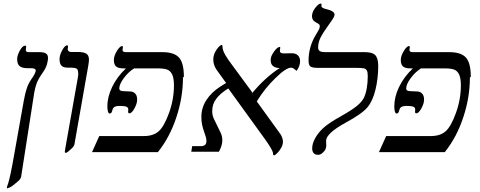

<svg xmlns="http://www.w3.org/2000/svg" viewBox="-20 -841 2662 1064"><path d="M23 201 22 203Q18 203 18 200Q18 194 25 176Q37 139 57 25L112 -284Q120 -327 128 -350Q136 -375 151 -398Q178 -436 178 -450Q178 -463 153 -463H134Q102 -463 88 -475Q75 -487 75 -514Q75 -534 90 -561Q105 -588 119 -588Q125 -588 125 -581Q125 -576 124 -574Q123 -572 123 -564Q123 -552 139 -552H199Q223 -552 234 -545Q246 -538 246 -520V-517Q246 -506 240 -484Q234 -462 213 -433Q200 -415 189 -393Q178 -370 170 -329L97 139Q95 145 93 149Q89 155 86 158Q79 165 59 181Q36 200 23 201Z M414 -437H413Q413 -456 404 -461Q394 -466 376 -466H356Q330 -466 320 -478Q310 -489 310 -513Q310 -536 325 -563Q340 -590 352 -590Q357 -590 357 -581Q355 -573 355 -569Q355 -564 359 -559Q364 -553 374 -553H409Q443 -553 458 -544Q473 -535 473 -510Q473 -500 469 -476L393 -44Q392 -33 379 -20Q370 -11 358 -1Q350 6 344 6Q339 6 339 1L341 -14L410 -403Q414 -424 414 -437Z M999 -415 994 -412Q994 -302 958 -193Q922 -82 855 2H490L530 -87H777Q830 -87 860 -114Q890 -141 917 -216Q944 -291 944 -368Q944 -403 936 -424Q928 -444 912 -453Q895 -462 855 -462H723Q691 -442 666 -408Q641 -374 641 -351Q641 -343 648 -339Q655 -335 682 -335Q708 -335 717 -331Q728 -326 734 -316Q740 -306 740 -289Q740 -267 725 -240Q710 -213 697 -213Q690 -213 690 -222L691 -234Q691 -244 682 -249Q672 -254 644 -254Q623 -254 614 -248Q605 -242 603 -231Q600 -220 597 -216Q594 -212 588 -212Q581 -212 578 -224Q575 -236 575 -251Q575 -305 602 -360Q629 -416 678 -462H663Q636 -462 623 -473Q611 -484 611 -508Q611 -531 628 -559Q645 -586 657 -586Q661 -586 661 -579L659 -564Q659 -552 678 -552H880Q945 -552 972 -522Q999 -492 999 -415Z M1378 -329 1374 -321Q1448 -411 1530 -464Q1507 -464 1493 -475Q1480 -485 1480 -508Q1480 -524 1489 -540Q1499 -558 1510 -569Q1522 -581 1530 -581Q1533 -581 1533 -577L1531 -559Q1531 -545 1552 -545L1597 -546Q1619 -546 1631 -534Q1643 -522 1643 -502Q1643 -474 1623 -448Q1606 -466 1593 -466Q1565 -466 1506 -408Q1447 -351 1403 -279L1526 -109Q1548 -81 1548 -56Q1548 -40 1539 -23Q1529 -5 1517 7Q1504 20 1499 20Q1493 20 1493 9Q1493 -7 1449 -69L1245 -351Q1200 -323 1178 -293Q1156 -264 1156 -225Q1156 -202 1165 -183Q1177 -157 1184 -144Q1191 -131 1203 -105Q1212 -86 1212 -63Q1212 -34 1193 0H1040L1045 -31H1097Q1106 -31 1115 -37Q1124 -43 1124 -60Q1124 -72 1120 -84L1110 -114Q1105 -127 1100 -150Q1096 -167 1096 -194Q1096 -244 1124 -287Q1152 -330 1202 -362L1233 -381L1179 -456Q1162 -482 1162 -511Q1162 -529 1170 -548Q1177 -564 1190 -579Q1202 -592 1209 -592Q1213 -592 1213 -582Q1213 -564 1228 -537Q1241 -514 1272 -473Z M1746 -465H1739Q1711 -465 1700 -473Q1690 -480 1690 -506Q1690 -580 1729 -646Q1746 -674 1749 -681Q1752 -688 1752 -696Q1752 -704 1746 -708Q1741 -711 1726 -720Q1718 -724 1714 -732Q1709 -740 1709 -750Q1709 -766 1717 -782Q1724 -796 1737 -809Q1749 -821 1757 -821Q1762 -821 1762 -816L1761 -807Q1761 -796 1794 -789Q1834 -779 1834 -759Q1834 -748 1809 -714Q1767 -656 1755 -630Q1743 -604 1743 -578Q1743 -564 1752 -558Q1761 -552 1784 -552H2002Q2043 -552 2059 -536Q2076 -519 2076 -475Q2076 -408 2061 -345Q2046 -282 2016 -246Q1986 -210 1895 -161Q1788 -102 1787 -61L1788 -37Q1788 -20 1781 -9Q1774 2 1763 10Q1753 17 1742 17Q1725 17 1717 6Q1710 -4 1710 -18Q1710 -45 1726 -74Q1742 -104 1771 -131Q1801 -159 1873 -199Q1933 -233 1959 -255Q1984 -276 1995 -296Q2006 -317 2012 -349Q2018 -382 2018 -417Q2018 -439 2014 -448Q2009 -459 1998 -462Q1986 -465 1951 -465Z M2589 -415 2584 -412Q2584 -302 2548 -193Q2512 -82 2445 2H2080L2120 -87H2367Q2420 -87 2450 -114Q2480 -141 2507 -216Q2534 -291 2534 -368Q2534 -403 2526 -424Q2518 -444 2502 -453Q2485 -462 2445 -462H2313Q2281 -442 2256 -408Q2231 -374 2231 -351Q2231 -343 2238 -339Q2245 -335 2272 -335Q2298 -335 2307 -331Q2318 -326 2324 -316Q2330 -306 2330 -289Q2330 -267 2315 -240Q2300 -213 2287 -213Q2280 -213 2280 -222L2281 -234Q2281 -244 2272 -249Q2262 -254 2234 -254Q2213 -254 2204 -248Q2195 -242 2193 -231Q2190 -220 2187 -216Q2184 -212 2178 -212Q2171 -212 2168 -224Q2165 -236 2165 -251Q2165 -305 2192 -360Q2219 -416 2268 -462H2253Q2226 -462 2213 -473Q2201 -484 2201 -508Q2201 -531 2218 -559Q2235 -586 2247 -586Q2251 -586 2251 -579L2249 -564Q2249 -552 2268 -552H2470Q2535 -552 2562 -522Q2589 -492 2589 -415Z"/></svg>

Font: Libra Serif Modern
Style: Italic
Weight: 400
Italic angle: -12°
Designer: Stefan Peev, Context Ltd
Foundry: Stefan Peev, Context Ltd
Version: Version 1.000